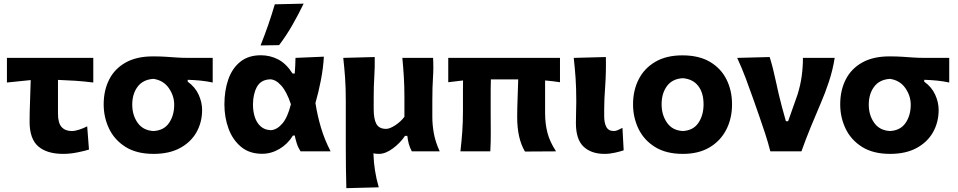

<svg xmlns="http://www.w3.org/2000/svg" viewBox="-20 -808 5114 1025"><path d="M317.5 13.5Q230 13.5 184 -26.8Q138 -67 138 -157.5Q138 -208 140.2 -261.8Q142.5 -315.5 144 -380.5L17 -367.5V-499H478V-367.5Q430.5 -373.5 382.8 -376.8Q335 -380 289.5 -381.5Q289.5 -336.5 289.5 -291.5Q289.5 -246.5 289.5 -201.5Q289.5 -151 309 -129.8Q328.5 -108.5 362.5 -108.5Q380.5 -108.5 402.8 -115.8Q425 -123 445.5 -133.5L455 -9.5Q433 -2.5 393.8 5.5Q354.5 13.5 317.5 13.5Z M800 13.5Q709.5 13.5 650.5 -23.5Q591.5 -60.5 562.5 -120.8Q533.5 -181 533.5 -251Q533.5 -325.5 562.8 -383.2Q592 -441 650.5 -474Q709 -507 796.5 -507Q835.5 -507 865 -505Q894.5 -503 923.2 -501Q952 -499 989 -499H1115.5V-367.5Q1083 -374.5 1049.5 -377.8Q1016 -381 982 -382V-372Q1022 -343.5 1040.5 -302.5Q1059 -261.5 1059 -221.5Q1059 -155.5 1029 -102.2Q999 -49 941.2 -17.8Q883.5 13.5 800 13.5ZM799.5 -108.5Q855 -111.5 882.5 -151.8Q910 -192 910 -249Q910 -296.5 881.2 -337.8Q852.5 -379 799.5 -387Q743.5 -383.5 714.8 -345.2Q686 -307 686 -249.5Q686 -193 715 -152.2Q744 -111.5 799.5 -108.5Z M1379 13Q1311.5 13 1266.8 -24.2Q1222 -61.5 1200 -121.5Q1178 -181.5 1178 -250.5Q1178 -324.5 1198.8 -384Q1219.5 -443.5 1262.8 -478.2Q1306 -513 1372.5 -513Q1422 -513 1465 -490.8Q1508 -468.5 1542 -415.5H1553.5Q1555.5 -438 1556.2 -458.5Q1557 -479 1557.5 -499L1709 -505.5Q1705.5 -443.5 1692.8 -378.5Q1680 -313.5 1664 -258Q1674 -193 1693.2 -127.8Q1712.5 -62.5 1745 0H1584.5Q1571.5 -20 1564.5 -42Q1557.5 -64 1553.5 -84.5H1544Q1516 -39 1472 -13Q1428 13 1379 13ZM1425.5 -113Q1457.5 -114.5 1486.5 -147.5Q1515.5 -180.5 1533 -251.5Q1510.5 -319 1481.2 -351.5Q1452 -384 1422 -384.5Q1372.5 -382.5 1351.5 -344Q1330.5 -305.5 1330.5 -249Q1330.5 -214 1340.2 -183.5Q1350 -153 1371 -133.8Q1392 -114.5 1425.5 -113ZM1371 -565.5Q1393 -620.5 1412 -675.2Q1431 -730 1447 -785L1601 -788.5Q1573.5 -731.5 1540.8 -674.2Q1508 -617 1470 -567Z M1829 196.5Q1827.5 143 1826.8 90.5Q1826 38 1826 -24V-272Q1826 -342 1822.2 -393.8Q1818.5 -445.5 1812.5 -499L1980.5 -503.5Q1981.5 -450 1978.2 -398.2Q1975 -346.5 1975 -291V-225Q1975 -172 1989.5 -146Q2004 -120 2041.5 -120Q2060.5 -120 2090 -139.2Q2119.5 -158.5 2139 -184.5V-291Q2139 -346.5 2136 -396Q2133 -445.5 2128 -499H2292Q2295 -446 2291.5 -393.8Q2288 -341.5 2288 -272V-182.5Q2288 -141.5 2296.2 -95.5Q2304.5 -49.5 2327.5 0H2178.5Q2167.5 -20.5 2162.2 -40.8Q2157 -61 2154.5 -82.5H2142Q2116.5 -44.5 2077.2 -15.5Q2038 13.5 2003 13.5Q1987 13.5 1973.5 10.5Q1975 58 1981.8 101.5Q1988.5 145 2002 192Z M2438 0Q2444 -53.5 2447.8 -104Q2451.5 -154.5 2451.5 -217V-266Q2451.5 -298.5 2451.5 -326.2Q2451.5 -354 2452 -378.5L2373 -369V-499H2969.5V-369Q2931.5 -375 2890 -378.5V-205Q2890 -148 2902.5 -99.5Q2915 -51 2948.5 0L2782.5 1Q2741 -68.5 2741 -183Q2741 -228 2743 -276.8Q2745 -325.5 2746.5 -384H2600.5Q2599.5 -356.5 2599.5 -328.5Q2599.5 -300.5 2599.5 -272V-208.5Q2599.5 -153 2600 -103Q2600.5 -53 2597.5 0Z M3207.5 13.5Q3136.5 13.5 3095.5 -25Q3054.5 -63.5 3054.5 -151.5Q3054.5 -187.5 3055.5 -212.5Q3056.5 -237.5 3056.5 -266Q3056.5 -337.5 3052.8 -390.8Q3049 -444 3043 -499L3214.5 -503.5Q3216 -418.5 3210.8 -347.2Q3205.5 -276 3205.5 -226.5V-188Q3205.5 -151 3217.2 -129.8Q3229 -108.5 3257 -108.5Q3266.5 -108.5 3278 -113.2Q3289.5 -118 3303 -125.5L3309.5 -5.5Q3292 0.5 3263.5 7Q3235 13.5 3207.5 13.5Z M3626 13.5Q3535 13.5 3476 -23.8Q3417 -61 3388.2 -121.2Q3359.5 -181.5 3359.5 -251Q3359.5 -325.5 3389.8 -384.8Q3420 -444 3478.8 -478.2Q3537.5 -512.5 3623 -512.5Q3711.5 -512.5 3770.2 -477.8Q3829 -443 3858.5 -383.8Q3888 -324.5 3888 -251Q3888 -175.5 3857.2 -115.8Q3826.5 -56 3768 -21.2Q3709.5 13.5 3626 13.5ZM3625.5 -108.5Q3681 -111.5 3708.5 -152.2Q3736 -193 3736 -251Q3736 -312.5 3707.5 -349.2Q3679 -386 3625.5 -390.5Q3569.5 -387.5 3540.8 -348.8Q3512 -310 3512 -251Q3512 -194.5 3540.8 -153Q3569.5 -111.5 3625.5 -108.5Z M4092.5 0Q4080.5 -47 4064.8 -95Q4049 -143 4033 -189L4002 -277.5Q3982.5 -332.5 3961.8 -388.2Q3941 -444 3915.5 -499L4089 -503.5Q4106.5 -447.5 4121.8 -375Q4137 -302.5 4154.5 -237L4175.5 -161H4187.5L4238 -304Q4253.5 -354.5 4260 -402.2Q4266.5 -450 4266.5 -499H4436Q4426 -434.5 4405.2 -372Q4384.5 -309.5 4363.5 -261.5Q4335.5 -196 4308.2 -129.8Q4281 -63.5 4258.5 0Z M4732 13.5Q4641.5 13.5 4582.5 -23.5Q4523.5 -60.5 4494.5 -120.8Q4465.5 -181 4465.5 -251Q4465.5 -325.5 4494.8 -383.2Q4524 -441 4582.5 -474Q4641 -507 4728.5 -507Q4767.5 -507 4797 -505Q4826.5 -503 4855.2 -501Q4884 -499 4921 -499H5047.5V-367.5Q5015 -374.5 4981.5 -377.8Q4948 -381 4914 -382V-372Q4954 -343.5 4972.5 -302.5Q4991 -261.5 4991 -221.5Q4991 -155.5 4961 -102.2Q4931 -49 4873.2 -17.8Q4815.5 13.5 4732 13.5ZM4731.5 -108.5Q4787 -111.5 4814.5 -151.8Q4842 -192 4842 -249Q4842 -296.5 4813.2 -337.8Q4784.5 -379 4731.5 -387Q4675.5 -383.5 4646.8 -345.2Q4618 -307 4618 -249.5Q4618 -193 4647 -152.2Q4676 -111.5 4731.5 -108.5Z"/></svg>

Font: Commissioner Flair
Style: Bold
Weight: 700
Designer: Kostas Bartsokas
Foundry: Kostas Bartsokas
Version: Version 1.000; ttfautohint (v1.8.3)